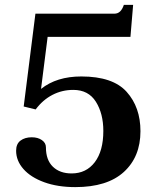

<svg xmlns="http://www.w3.org/2000/svg" viewBox="-20 -756 660 786"><path d="M46 -139Q46 -167 64 -180.5Q82 -194 110 -194Q135 -194 151.5 -182.5Q168 -171 168 -153Q168 -101 196.5 -73.5Q225 -46 273 -46Q333 -46 368 -92Q403 -138 403 -220Q403 -291 372.5 -339.5Q342 -388 280 -388Q234 -388 194.5 -367.5Q155 -347 126 -308L77 -320L125 -700H448Q462 -700 471.5 -709Q481 -718 487 -736H525L514 -605H175L148 -392Q212 -443 313 -443Q442 -443 498.5 -380Q555 -317 555 -219Q555 -114 487 -52Q419 10 288 10Q216 10 161 -10Q106 -30 76 -64Q46 -98 46 -139Z"/></svg>

Font: Taviraj DemiBold
Style: Regular
Weight: 600
Designer: Katatrad Team
Foundry: CadsonDemak
Version: Version 1.030